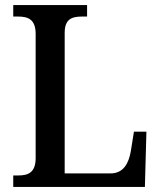

<svg xmlns="http://www.w3.org/2000/svg" viewBox="-20 -734 631 754"><path d="M32 0H549L555 -217H506L494 -142C486 -93 465 -53 414 -53H234V-605C234 -659 262 -669 302 -669H322V-714H32V-669H51C89 -669 120 -659 120 -601V-113C120 -55 89 -45 52 -45H32Z"/></svg>

Font: Noto Serif Bengali SemiCondensed
Style: Regular
Weight: 400
Width: 4
Designer: Juan Bruce, Universal Thirst, Indian Type Foundry and the Monotype Design Team.
Foundry: Monotype Imaging Inc.
Version: Version 2.003